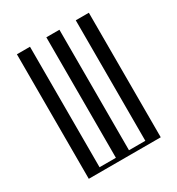

<svg xmlns="http://www.w3.org/2000/svg" viewBox="-127 -578 610 661"><g transform="rotate(-30 177.5 -247.5)"><path d="M36 -495H88V-16H153V-495H205V-16H270V-495H322V0H36Z"/></g></svg>

Font: Moniqa Cond Heading
Style: Regular
Weight: 400
Width: 3
Designer: Rajesh Rajput
Foundry: Rajesh Rajput
Version: Version 1.000